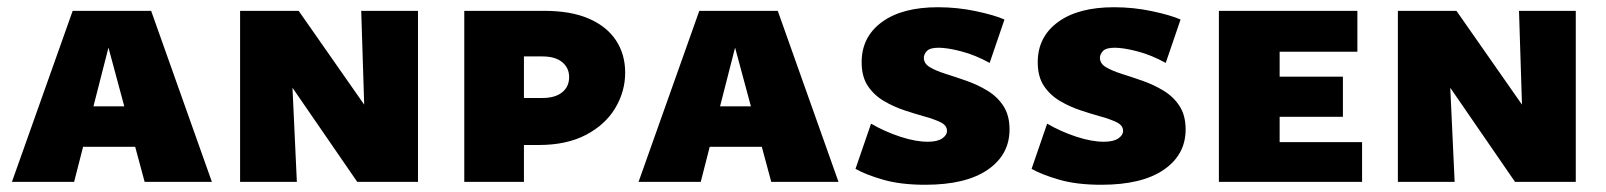

<svg xmlns="http://www.w3.org/2000/svg" viewBox="-20 -503 4442 531"><path d="M13 0 181 -473H398L566 0H380L262 -438H297L185 0ZM124 -97 165 -209H401L450 -97Z M644 0V-473H779L801 0ZM1032 0H968L712 -372V-473H806L1024 -161ZM1136 -473V0H994L979 -473Z M1264 0V-473H1485Q1559 -473 1608.5 -451.5Q1658 -430 1683.5 -391.5Q1709 -353 1709 -302Q1709 -250 1681.5 -204Q1654 -158 1600.5 -130Q1547 -102 1470 -102H1352V-232H1480Q1515 -232 1534.5 -247.5Q1554 -263 1554 -290Q1554 -315 1535 -331Q1516 -347 1479 -347H1429V0Z M1746 0 1914 -473H2131L2299 0H2113L1995 -438H2030L1918 0ZM1857 -97 1898 -209H2134L2183 -97Z M2599 -141Q2599 -156 2582 -164.5Q2565 -173 2538 -180.5Q2511 -188 2481 -198Q2451 -208 2424 -224Q2397 -240 2380 -265.5Q2363 -291 2363 -331Q2363 -401 2419 -442Q2475 -483 2574 -483Q2628 -483 2679.5 -472Q2731 -461 2758 -449L2717 -329Q2677 -351 2638.5 -361Q2600 -371 2576 -371Q2552 -371 2543.5 -362Q2535 -353 2535 -343Q2535 -327 2552 -317Q2569 -307 2596 -298.5Q2623 -290 2653 -279.5Q2683 -269 2710.5 -252.5Q2738 -236 2755 -210Q2772 -184 2772 -145Q2772 -75 2711.5 -33.5Q2651 8 2539 8Q2471 8 2422.5 -6Q2374 -20 2346 -36L2389 -161Q2427 -139 2469.5 -125Q2512 -111 2546 -111Q2572 -111 2585.5 -120Q2599 -129 2599 -141Z M3086 -141Q3086 -156 3069 -164.5Q3052 -173 3025 -180.5Q2998 -188 2968 -198Q2938 -208 2911 -224Q2884 -240 2867 -265.5Q2850 -291 2850 -331Q2850 -401 2906 -442Q2962 -483 3061 -483Q3115 -483 3166.5 -472Q3218 -461 3245 -449L3204 -329Q3164 -351 3125.5 -361Q3087 -371 3063 -371Q3039 -371 3030.5 -362Q3022 -353 3022 -343Q3022 -327 3039 -317Q3056 -307 3083 -298.5Q3110 -290 3140 -279.5Q3170 -269 3197.5 -252.5Q3225 -236 3242 -210Q3259 -184 3259 -145Q3259 -75 3198.5 -33.5Q3138 8 3026 8Q2958 8 2909.5 -6Q2861 -20 2833 -36L2876 -161Q2914 -139 2956.5 -125Q2999 -111 3033 -111Q3059 -111 3072.5 -120Q3086 -129 3086 -141Z M3351 0V-473H3519V0ZM3417 0V-110H3747V0ZM3417 -180V-291H3694V-180ZM3417 -360V-473H3734V-360Z M3846 0V-473H3981L4003 0ZM4234 0H4170L3914 -372V-473H4008L4226 -161ZM4338 -473V0H4196L4181 -473Z"/></svg>

Font: Ysabeau SC Black
Style: Regular
Weight: 900
Designer: Christian Thalmann (Catharsis Fonts)
Version: Version 2.001;gftools[0.9.30]; featfreeze: smcp